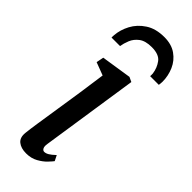

<svg xmlns="http://www.w3.org/2000/svg" viewBox="-268 -833 870 870"><g transform="rotate(45 167.0 -398.0)"><path d="M127 10Q93.5 10 74.5 -5.5Q55.5 -21 59 -53.5Q61.5 -78.5 68.8 -126.2Q76 -174 85.5 -234.5Q95 -295 104.8 -360Q114.5 -425 122.5 -485L60.5 -508.5L67.5 -544L213 -566.5L235.5 -556L165 -89Q162 -71 166.8 -62Q171.5 -53 180 -53Q190 -53 201.5 -59.8Q213 -66.5 230.5 -83L243.5 -57Q238.5 -50 223.2 -33.8Q208 -17.5 183.5 -3.8Q159 10 127 10ZM197.5 -806Q243.5 -806 274 -784.5Q304.5 -763 319.5 -728.8Q334.5 -694.5 334.5 -656.5Q334.5 -652 333.8 -645.5Q333 -639 332.5 -635H277Q277 -639.5 277.2 -643.8Q277.5 -648 277 -652.5Q272.5 -684.5 254.2 -709Q236 -733.5 189 -733.5Q149 -733.5 127.2 -717Q105.5 -700.5 96.2 -677.5Q87 -654.5 84 -635H29.5Q29.5 -639 29.5 -643.2Q29.5 -647.5 30 -650.5Q32.5 -687 51.5 -722.8Q70.5 -758.5 106.8 -782.2Q143 -806 197.5 -806Z"/></g></svg>

Font: Merriweather
Style: Italic
Weight: 400
Italic angle: -7.8°
Designer: Eben Sorkin
Foundry: Eben Sorkin
Version: Version 2.100